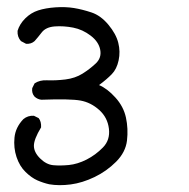

<svg xmlns="http://www.w3.org/2000/svg" viewBox="-20 -230 540 550"><path d="M121.1 297.9Q103.5 293.9 86.9 286.6Q70.3 279.3 53.2 262.7Q36.1 246.1 27.3 219.7Q18.6 193.4 21.5 164.1Q24.4 134.8 46.9 111.3Q59.6 100.6 77.1 101.6L90.8 108.4Q98.6 118.2 97.7 134.8Q77.1 168.9 77.1 187.5Q77.1 206.1 94.7 223.6Q112.3 241.2 132.3 243.2Q152.3 245.1 177.2 242.7Q202.1 240.2 228 227.1Q253.9 213.9 274.9 192.4Q295.9 170.9 292 138.7Q288.1 106.4 264.2 85Q240.2 63.5 210.9 58.1Q181.6 52.7 98.6 55.7Q87.9 54.7 79.1 46.9Q70.3 37.1 72.3 22.5L79.1 8.8Q93.8 -1 114.3 0Q139.6 1 167.5 -2.4Q195.3 -5.9 216.3 -19Q237.3 -32.2 254.4 -48.3Q271.5 -64.5 267.1 -87.4Q262.7 -110.4 239.7 -127.9Q216.8 -145.5 189.5 -150.9Q162.1 -156.2 136.7 -154.3Q111.3 -152.3 99.6 -137.2Q87.9 -122.1 79.1 -112.3Q69.3 -103.5 54.7 -104.5L40 -112.3Q29.3 -124 30.3 -141.6Q36.1 -161.1 52.2 -177.2Q68.4 -193.4 89.4 -200.2Q110.4 -207 139.2 -209Q168 -210.9 191.9 -207Q215.8 -203.1 242.2 -194.3Q268.6 -185.5 290.5 -159.2Q312.5 -132.8 318.8 -107.4Q325.2 -82 319.8 -57.1Q314.5 -32.2 300.3 -17.6Q286.1 -2.9 263.7 13.7Q287.1 23.4 310.5 49.3Q334 75.2 340.8 106.9Q347.7 138.7 343.8 172.4Q339.8 206.1 312.5 233.4Q285.2 260.7 250.5 277.3Q215.8 293.9 182.6 298.3Q149.4 302.7 121.1 297.9Z"/></svg>

Font: JasonHandwriting2
Style: Regular
Weight: 400
Version: Version 1.05.10